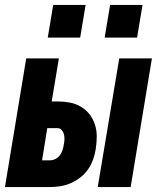

<svg xmlns="http://www.w3.org/2000/svg" viewBox="-30 -756 650 776"><path d="M365 0 452 -520H584L498 0ZM-10 0 76 -520H208L179 -346H202Q228 -346 252 -341.5Q276 -337 296.5 -325Q317 -313 331.5 -294.5Q346 -276 353.5 -253Q361 -230 361 -205Q361 -180 357 -154Q354 -133 346.5 -112Q339 -91 326.5 -72.5Q314 -54 295.5 -39.5Q277 -25 256.5 -16Q236 -7 214.5 -3.5Q193 0 172 0ZM140 -108H172Q183 -108 194 -113.5Q205 -119 212 -128.5Q219 -138 222.5 -149Q226 -160 228 -172Q230 -182 230.5 -192.5Q231 -203 228.5 -213Q226 -223 219.5 -230.5Q213 -238 202 -238H161ZM393 -604 415 -736H546L524 -604ZM163 -604 185 -736H316L294 -604Z"/></svg>

Font: Iosevka SS04 Hv Ex Obl
Style: Regular
Weight: 900
Width: 7
Italic angle: -9°
Monospace: yes
Designer: Belleve Invis
Foundry: Belleve Invis
Version: Version 19.0.0; ttfautohint (v1.8.4)